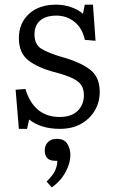

<svg xmlns="http://www.w3.org/2000/svg" viewBox="-20 -539 484 824"><path d="M61 14 47 -154 89 -157Q126 -37 236 -37Q286 -37 313 -63Q340 -89 340 -131Q340 -157 328.5 -174Q317 -191 289.5 -204Q262 -217 212 -230Q141 -249 101 -280.5Q61 -312 61 -376Q61 -439 104 -479Q147 -519 221 -519Q254 -519 284.5 -508.5Q315 -498 336 -480L344 -519H379L390 -364L344 -368Q334 -417 300.5 -444.5Q267 -472 222 -472Q177 -472 152.5 -451Q128 -430 128 -391Q128 -348 158 -329.5Q188 -311 247 -294Q323 -273 365.5 -241Q408 -209 408 -145Q408 -100 386.5 -64Q365 -28 327 -7Q289 14 237 14Q156 14 105 -26L96 14ZM202 265 180 240Q207 214 216.5 193Q226 172 226 151H216Q193 151 182.5 139Q172 127 172 107Q172 86 185 71.5Q198 57 224 57Q256 57 269 78.5Q282 100 282 125Q282 162 260.5 201Q239 240 202 265Z"/></svg>

Font: Literata 12pt Light
Style: Regular
Weight: 300
Designer: Latin by Veronika Burian and Jose Scaglione. Greek by Irene Vlachou. Cyrillic by Vera Evstafieva.
Foundry: TypeTogether
Version: Version 3.002